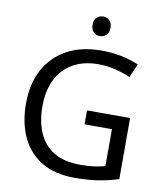

<svg xmlns="http://www.w3.org/2000/svg" viewBox="-98 -994 924 1084"><g transform="rotate(10 364.0 -452.5)"><path d="M407 -377H654V-27Q596 -8 537 1Q478 10 403 10Q292 10 216 -34.5Q140 -79 100.5 -161.5Q61 -244 61 -357Q61 -469 105 -551Q149 -633 231.5 -678.5Q314 -724 431 -724Q491 -724 544.5 -713Q598 -702 644 -682L610 -604Q572 -621 524.5 -633Q477 -645 426 -645Q341 -645 280 -610Q219 -575 187 -510.5Q155 -446 155 -357Q155 -272 182.5 -206.5Q210 -141 269 -104.5Q328 -68 424 -68Q471 -68 504 -73Q537 -78 564 -85V-297H407ZM406 -915Q426 -915 441.5 -901.5Q457 -888 457 -859Q457 -831 441.5 -817Q426 -803 406 -803Q384 -803 369 -817Q354 -831 354 -859Q354 -888 369 -901.5Q384 -915 406 -915Z"/></g></svg>

Font: Noto Naskh Arabic
Style: Regular
Weight: 400
Designer: Monotype Design Team, David Williams, Mohamad Dakak and Nizar Qandah
Foundry: Monotype Imaging Inc.
Version: Version 2.013